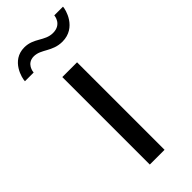

<svg xmlns="http://www.w3.org/2000/svg" viewBox="-290 -770 810 810"><g transform="rotate(-45 115.0 -365.0)"><path d="M48 -669C91 -669 117 -627 177 -627C262 -627 283 -715 283 -730H231C231 -726 226 -681 175 -681C126 -681 103 -724 46 -724C-33 -724 -53 -638 -53 -621H-1C-1 -625 4 -669 48 -669ZM71 0H159V-522H71Z"/></g></svg>

Font: FIGSv2-sans-serif Medium
Style: Regular
Weight: 500
Designer: Matt McInerney, Pablo Impallari, Rodrigo Fuenzalida,Mirko Velimirovic
Foundry: Matt McInerney, Pablo Impallari, Rodrigo Fuenzalida
Version: Version 4.021;hotconv 1.0.109;makeotfexe 2.5.65596